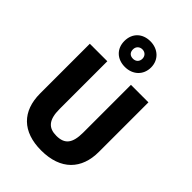

<svg xmlns="http://www.w3.org/2000/svg" viewBox="-287 -1225 1265 1265"><g transform="rotate(45 345.5 -592.0)"><path d="M344 -862C416 -862 469 -910 469 -982C469 -1053 415 -1101 344 -1101C271 -1101 221 -1054 221 -981C221 -909 271 -862 344 -862ZM344 -938C315 -938 300 -955 300 -982C300 -1008 319 -1026 344 -1026C370 -1026 388 -1008 388 -982C388 -955 369 -938 344 -938ZM619 -345V-807H456V-363C456 -262 423 -222 346 -222C274 -222 236 -259 236 -362V-807H73V-344C73 -179 168 -83 343 -83C526 -83 619 -186 619 -345Z"/></g></svg>

Font: Noto Sans Kannada UI SemiCondensed ExtraBold
Style: Regular
Weight: 800
Width: 4
Designer: Jelle Bosma - Monotype Design Team
Foundry: Monotype Imaging Inc.
Version: Version 2.005